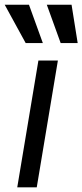

<svg xmlns="http://www.w3.org/2000/svg" viewBox="-43 -806 354 826"><path d="M31.2 0 122.2 -545.5H206L115.1 0ZM218 -620.7 158.4 -785.5H264.9L291.2 -620.7ZM67.5 -620.7 -22.7 -785.5H81.7L141.3 -620.7Z"/></svg>

Font: Karasuma Gothic
Style: Italic
Weight: 400
Italic angle: -9.39999°
Designer: Rasmus Andersson / Ryoko Nishizuka
Foundry: Genbu
Version: Version 1.00